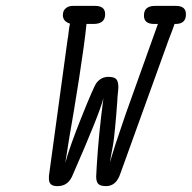

<svg xmlns="http://www.w3.org/2000/svg" viewBox="-20 -631 658 659"><path d="M147.9 -17.1V-26.9L211.9 -495.1Q213.9 -503.9 215.8 -522.5Q217.8 -541 220.2 -549.8Q196.3 -557.6 195.8 -578.1Q195.8 -584 197.5 -590.6Q199.2 -597.2 207.5 -604Q215.8 -610.8 231 -610.8H306.2Q341.3 -610.8 340.8 -582Q340.8 -548.8 300.8 -548.8H276.9Q270 -481 251.5 -362.1Q232.9 -243.2 217.8 -158.2L204.1 -71.8Q217.3 -122.6 259.5 -228.3Q301.8 -334 311 -346.2Q327.1 -367.2 352.1 -367.2Q372.1 -367.2 379.2 -359.1Q386.2 -351.1 386.2 -332Q386.2 -325.2 384.5 -310.1Q382.8 -294.9 382.8 -287.1Q378.9 -231.9 375 -192.4Q371.1 -152.8 368.7 -137.5Q366.2 -122.1 362.1 -101.6Q357.9 -81.1 356.9 -73.2L376 -134.8L411.1 -238.8L522 -548.8H508.8Q473.6 -548.8 474.1 -578.1Q474.1 -610.8 512.2 -610.8Q512.7 -610.8 513.2 -610.8H584Q618.2 -610.8 618.2 -582Q618.2 -548.8 583 -548.8H579.1Q573.2 -530.8 559.1 -495.1L393.1 -35.2Q378.9 7.8 344.2 7.8Q324.2 7.8 317.1 0Q310.1 -7.8 310.1 -24.9Q310.1 -34.7 312 -61Q318.8 -172.9 335 -293.9Q321.8 -240.7 227.1 -24.9Q211.9 7.8 177.7 7.8Q177.2 7.8 176.8 7.8H175.8Q147.9 7.8 147.9 -17.1Z"/></svg>

Font: CMU Typewriter Text
Style: Italic
Weight: 500
Italic angle: -14.04°
Version: Version 0.7.0